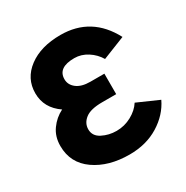

<svg xmlns="http://www.w3.org/2000/svg" viewBox="-144 -712 820 848"><g transform="rotate(-30 265.5 -288.0)"><path d="M31.2 -168Q31.2 -215.8 56.2 -250.5Q81.1 -285.2 118.2 -303.7H119.1Q51.8 -349.6 51.8 -424.8Q51.8 -500 113.8 -546.4Q175.8 -592.8 276.4 -592.8Q433.6 -592.8 509.8 -448.2L394.5 -402.3Q376 -433.6 344.7 -453.6Q313.5 -473.6 278.3 -473.6Q194.3 -473.6 194.3 -414.1Q194.3 -385.7 218.8 -366.7Q243.2 -347.7 288.1 -347.7H359.4V-243.2H288.1Q228.5 -243.2 201.7 -222.2Q174.8 -201.2 174.8 -169.9Q174.8 -135.7 208 -118.7Q241.2 -101.6 280.3 -101.6Q321.3 -101.6 356.9 -121.1Q392.6 -140.6 411.1 -169.9L519.5 -122.1Q490.2 -60.5 426.8 -21.5Q363.3 17.6 278.3 17.6Q171.9 17.6 101.6 -31.7Q31.2 -81.1 31.2 -168Z"/></g></svg>

Font: Gothic A1 ExtraBold
Style: Regular
Weight: 800
Designer: HanYang I&C Co.,Ltd.
Foundry: HanYang I&C Co.,Ltd.
Version: Version 2.50